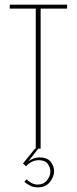

<svg xmlns="http://www.w3.org/2000/svg" viewBox="-20 -640 331 827"><path d="M134 -603H22V-620H269V-603H155V0H134ZM143 167Q124 167 108.5 159Q93 151 85 143L95 132Q100 139 113.5 147Q127 155 142 155Q168 155 182.5 136.5Q197 118 197 99Q197 81 185.5 65.5Q174 50 147 50Q130 50 116 57.5Q102 65 92 76L79 64L131 0H145L102 55Q125 38 149 38Q184 38 198.5 57Q213 76 213 97Q213 121 195 144Q177 167 143 167Z"/></svg>

Font: Smooch Sans Thin Thin
Style: Regular
Weight: 250
Version: Version 1.010